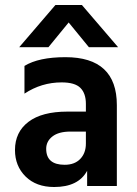

<svg xmlns="http://www.w3.org/2000/svg" viewBox="-20 -745 547 769"><path d="M239 -85Q279 -85 301.5 -108.5Q324 -132 324 -170V-218H262Q215 -218 190 -198.5Q165 -179 165 -149Q165 -85 239 -85ZM329 -61Q294 4 197 4Q125 4 82.5 -38Q40 -80 40 -144Q40 -216 94 -257Q148 -298 250 -298H324V-329Q324 -371 302 -393Q280 -415 227 -415Q146 -415 78 -370V-481Q135 -516 242 -516Q448 -516 448 -324V0H329ZM174 -556H57L202 -725H308L453 -556H336L255 -655Z"/></svg>

Font: Hind Vadodara SemiBold
Style: Regular
Weight: 600
Designer: Hitesh Malaviya
Foundry: Indian Type Foundry
Version: Version 1.001;PS 1.0;hotconv 1.0.86;makeotf.lib2.5.63406; tt